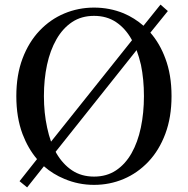

<svg xmlns="http://www.w3.org/2000/svg" viewBox="-20 -786 817 835"><path d="M710 -738 634 -644Q675 -597 699 -532Q726 -461 726 -368Q726 -276 699 -204Q672 -132 625 -82.5Q578 -33 517.5 -7.5Q457 18 389 18Q321 18 260 -8Q211 -28 171 -63L98 29L65 2L141 -94Q102 -140 78 -203Q51 -275 51 -368Q51 -460 78 -531.5Q105 -603 152 -652.5Q199 -702 260 -727.5Q321 -753 389 -753Q457 -753 518 -728Q565 -708 604 -674L678 -766ZM574 -568 222 -126Q224 -123 225 -120Q253 -72 293.5 -45Q334 -18 389 -18Q444 -18 484.5 -45Q525 -72 552 -119.5Q579 -167 592.5 -231Q606 -295 606 -368Q606 -441 593 -504Q585 -538 574 -568ZM171 -368Q171 -295 185 -231Q192 -198 202 -170L554 -611Q553 -613 552 -615Q525 -663 484.5 -690Q444 -717 389 -717Q334 -717 293.5 -690Q253 -663 225.5 -615Q198 -567 184.5 -504Q171 -441 171 -368Z"/></svg>

Font: Early Summer Mincho SemiBold
Style: Regular
Weight: 600
Designer: GuiWonder
Version: Version 1.002